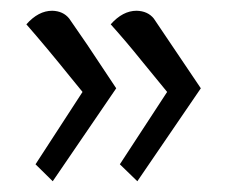

<svg xmlns="http://www.w3.org/2000/svg" viewBox="-20 -419 454 359"><path d="M29.3 -373.5Q51.8 -398.9 77.6 -398.9Q98.1 -398.4 109.4 -384.3L143.1 -335.4L197.3 -253.9L78.6 -80.1L46.4 -111.8L134.3 -247.1L110.4 -276.4Q66.4 -331.1 29.3 -373.5ZM187 -373.5Q209.5 -398.9 235.4 -398.9Q256.3 -398.4 267.6 -384.3L355.5 -253.9L236.8 -80.1L204.1 -111.8L292.5 -247.1L244.1 -306.2Q216.8 -340.3 187 -373.5Z"/></svg>

Font: Noto Naskh Arabic UI
Style: Regular
Weight: 400
Designer: Monotype Design team
Foundry: Monotype Imaging Inc.
Version: Version 1.05